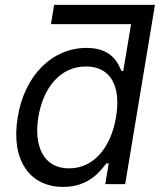

<svg xmlns="http://www.w3.org/2000/svg" viewBox="-20 -747 661 779"><path d="M199.6 -727.3 186.8 -649.1H511.7L480.1 -458.8H473C459.5 -487.2 437.5 -552.6 331 -552.6C193.2 -552.6 79.9 -443.2 51.8 -271.3C23.1 -98 100.1 11.4 236.5 11.4C341.6 11.4 387.8 -54 411.2 -83.8H421.2L407 0H487.9L608.7 -727.3ZM135.7 -272.7C154.8 -387.8 221.9 -477.3 328.8 -477.3C430.8 -477.3 471.2 -394.9 451 -272.7C430.4 -149.1 361.2 -63.9 259.9 -63.9C155.2 -63.9 116.5 -156.2 135.7 -272.7Z"/></svg>

Font: Magic Ui Pro
Style: Italic
Weight: 400
Italic angle: -9.39999°
Designer: Stefan Endress, Andreas Faust
Version: Version 1.000;FEAKit 1.0